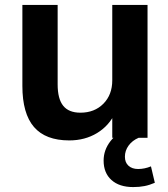

<svg xmlns="http://www.w3.org/2000/svg" viewBox="-20 -559 682 779"><path d="M578.6 0H435.5V-102.3H447.8Q423.1 -49.1 373.9 -19.2Q324.7 10.7 261 10.7Q164.8 10.7 117.8 -43.8Q70.8 -98.4 70.8 -210.4V-539.1H213.9V-216.6Q213.9 -157.7 236.5 -129.8Q259 -101.8 306.2 -101.8Q363.5 -101.8 399.5 -138.2Q435.5 -174.6 435.5 -233.2V-539.1H578.6ZM400.4 92.5Q400.4 49.6 428.1 13.9Q455.8 -21.7 503.2 -42.2L542.5 0Q516.6 11.2 501.7 31.7Q486.8 52.2 486.8 76.7Q486.8 100.6 501.5 113.6Q516.1 126.7 540.3 126.7Q566.7 126.7 592.5 116L608.2 182.6Q586.7 191.9 566.4 195.9Q546.1 200 520.3 200Q464.1 200 432.3 171.4Q400.4 142.8 400.4 92.5Z"/></svg>

Font: Min Sans VF VF
Style: Regular
Weight: 400
Designer: Jinseong-Kim, NotoSansCJK, Nunito
Foundry: Jinseong-Kim
Version: Version 1.420;Glyphs 3.1.2 (3151)